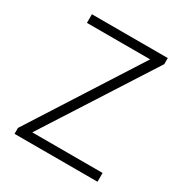

<svg xmlns="http://www.w3.org/2000/svg" viewBox="-170 -857 936 984"><g transform="rotate(30 298.5 -364.5)"><path d="M54 -35 465 -678H91V-729H540V-693L129 -52H545V0H54Z"/></g></svg>

Font: Kinto Sans Light
Style: Regular
Weight: 300
Designer: Authors: Ryoko NISHIZUKA  (kana & ideographs); Paul D. Hunt (Latin, Greek & Cyrillic); Wenlong ZHANG  (bopomofo); Sandol
Foundry: Adobe Systems Incorporated, ookami Inc.
Version: Version 0.001